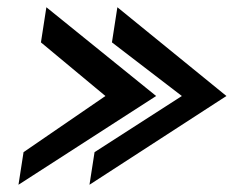

<svg xmlns="http://www.w3.org/2000/svg" viewBox="-20 -547 645 530"><path d="M31 -37 411 -282 108 -527 93 -430 271 -282 45 -127ZM227 -37 605 -282 304 -527 289 -430 482 -282 241 -127Z"/></svg>

Font: Charger Pro
Style: ExBdExtObl
Weight: 400
Designer: Jasper
Foundry: Cannot Into Space Fonts
Version: Version 1.09